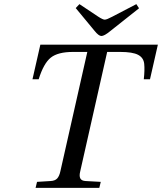

<svg xmlns="http://www.w3.org/2000/svg" viewBox="-20 -908 783 928"><path d="M346 -869 364 -888 454 -828Q477 -813 486 -813Q496 -813 522 -827L639 -888L652 -868L512 -757Q484 -734 470 -734Q457 -734 437 -759ZM137 -525 175 -692H743L705 -525H675Q680 -570 677 -599.5Q674 -629 647.5 -643Q621 -657 561 -657H498L368 -81Q362 -58 368 -46Q374 -34 394 -33L467 -29L460 0H152L159 -29L224 -33Q246 -34 256.5 -45.5Q267 -57 272 -81L402 -657H333Q260 -657 225.5 -629.5Q191 -602 167 -525Z"/></svg>

Font: Lingua Franca
Style: Italic
Weight: 400
Italic angle: -13°
Version: Version 1.19